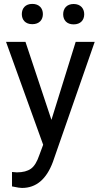

<svg xmlns="http://www.w3.org/2000/svg" viewBox="-20 -741 513 975"><path d="M90.8 -669.4C90.8 -640.1 108.9 -618.2 144 -618.2C179.2 -618.2 197.8 -640.1 197.8 -669.4C197.8 -698.7 179.2 -721.2 144 -721.2C108.9 -721.2 90.8 -698.7 90.8 -669.4ZM300.8 -668.5C300.8 -639.2 318.8 -617.2 354 -617.2C389.2 -617.2 407.7 -639.2 407.7 -668.5C407.7 -697.8 389.2 -720.7 354 -720.7C318.8 -720.7 300.8 -697.8 300.8 -668.5ZM109.4 -528.3H10.7L199.2 -5.9L179.2 47.9C168 80.6 154.3 103.5 137.2 115.7C120.1 127.9 96.2 134.3 65.4 134.3L41 132.3V205.6L74.7 211.9L91.8 213.4C163.6 213.4 215.8 169.4 248.5 81.5L460.9 -528.3H364.3L241.2 -132.3Z"/></svg>

Font: Roboto
Style: Regular
Weight: 400
Designer: Google
Version: Version 2.137; 2017